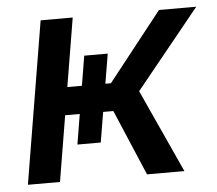

<svg xmlns="http://www.w3.org/2000/svg" viewBox="-44 -584 714 632"><g transform="rotate(-5 313.0 -268.0)"><path d="M23.4 0 112.3 -535.6H218.3L180.7 -309.1H324.7L503.4 -535.6H626.5L415 -274.9L540.5 0H417L324.7 -217.3H165.5L129.4 0ZM245.1 -407.2H322.8L274.4 -117.7H197.3Z"/></g></svg>

Font: Inter 20pt Medium
Style: Italic
Weight: 500
Italic angle: -9.3988°
Version: Version 4.001;git-66647c0bb